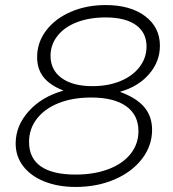

<svg xmlns="http://www.w3.org/2000/svg" viewBox="-20 -730 684 760"><path d="M42 -162Q42 -232 93.5 -289.5Q145 -347 230 -371V-372Q177 -393 152 -425Q127 -457 127 -504Q127 -562 162.5 -609Q198 -656 260 -683Q322 -710 398 -710Q496 -710 554.5 -666Q613 -622 613 -549Q613 -486 570 -436.5Q527 -387 456 -367V-366Q521 -342 551.5 -305.5Q582 -269 582 -216Q582 -153 542 -101Q502 -49 433 -19.5Q364 10 280 10Q210 10 156 -11.5Q102 -33 72 -72Q42 -111 42 -162ZM560 -546Q560 -601 518 -631Q476 -661 398 -661Q334 -661 284.5 -642Q235 -623 207.5 -588Q180 -553 180 -509Q180 -453 224 -421Q268 -389 346 -389Q408 -389 456.5 -409Q505 -429 532.5 -465Q560 -501 560 -546ZM528 -211Q528 -275 479.5 -309.5Q431 -344 341 -344Q268 -344 212.5 -322Q157 -300 126 -260Q95 -220 95 -168Q95 -104 141.5 -71.5Q188 -39 279 -39Q353 -39 409.5 -60.5Q466 -82 497 -121Q528 -160 528 -211Z"/></svg>

Font: Kodchasan ExtraLight
Style: Italic
Weight: 275
Italic angle: -10°
Version: Version 1.000; ttfautohint (v1.6)